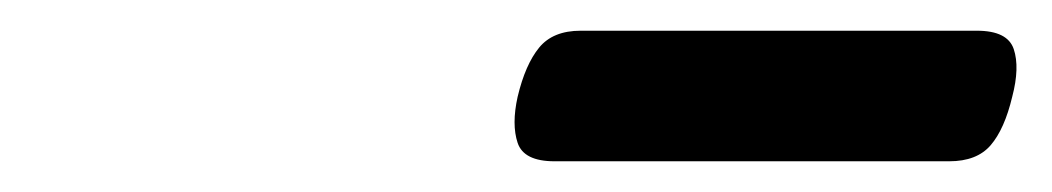

<svg xmlns="http://www.w3.org/2000/svg" viewBox="-20 -791 685 125"><path d="M341 -686Q321 -686 317 -698Q313 -710 317 -728Q322 -749 331 -760Q340 -771 358 -771H616Q636 -771 640 -759Q644 -747 639 -728Q634 -707 625 -696.5Q616 -686 598 -686Z"/></svg>

Font: Playwrite CZ
Style: Regular
Weight: 400
Designer: Veronika Burian, José Scaglione
Foundry: TypeTogether
Version: Version 1.002